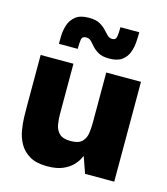

<svg xmlns="http://www.w3.org/2000/svg" viewBox="-96 -684 669 769"><g transform="rotate(15 238.0 -299.0)"><path d="M170 10Q125 10 97.5 -6Q70 -22 55.5 -47.5Q41 -73 36 -102.5Q31 -132 30.5 -159.5Q30 -187 30 -206V-414H166V-205Q166 -184 169.5 -162.5Q173 -141 187.5 -126.5Q202 -112 235 -112Q268 -112 282 -126.5Q296 -141 299 -162.5Q302 -184 302 -205V-414H446V0H325L302 -66H300Q300 -66 294.5 -54.5Q289 -43 275 -28Q261 -13 235.5 -1.5Q210 10 170 10ZM89 -476Q89 -488 89.5 -509.5Q90 -531 97 -553.5Q104 -576 123 -592Q142 -608 179 -608Q207 -608 223.5 -599Q240 -590 250 -579Q260 -568 269 -559Q278 -550 290 -550Q305 -550 307.5 -564.5Q310 -579 310 -604H388Q388 -585 386.5 -562.5Q385 -540 377 -519Q369 -498 350.5 -484.5Q332 -471 298 -471Q270 -471 254 -480Q238 -489 228 -500Q218 -511 210 -520Q202 -529 188 -529Q172 -529 169.5 -515.5Q167 -502 167 -476Z"/></g></svg>

Font: Darker Grotesque Light Black
Style: Regular
Weight: 900
Version: Version 1.000;gftools[0.9.28]